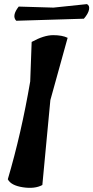

<svg xmlns="http://www.w3.org/2000/svg" viewBox="-20 -914 454 934"><path d="M403 -894Q417 -887 413 -867Q409 -847 388 -823L59 -813Q36 -837 71 -882L240 -877ZM134 -710Q194 -743 238.5 -743Q283 -743 309 -730L225 -427Q222 -391 208 -247.5Q194 -104 186 -14Q149 6 91 -3Q33 -12 18 -42Q84 -266 127 -518Z"/></svg>

Font: Tillana SemiBold
Style: Regular
Weight: 600
Designer: Lipi Raval (Devanagari, Latin), Jonny Pinhorn (Latin)
Foundry: Indian Type Foundry
Version: Version 2.003;PS 1.0;hotconv 1.0.79;makeotf.lib2.5.61930; tt